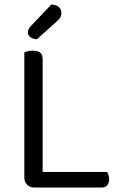

<svg xmlns="http://www.w3.org/2000/svg" viewBox="-20 -840 541 860"><path d="M89 -355H171V-8L133 0Q114 0 101.5 -12.5Q89 -25 89 -44ZM133 0V-70H458Q463 -66 466 -57Q469 -48 469 -37Q469 -20 460 -10Q451 0 436 0ZM171 -295H89V-606Q94 -608 104.5 -610.5Q115 -613 127 -613Q149 -613 160 -604.5Q171 -596 171 -576ZM119 -724 210 -820Q232 -819 243.5 -808.5Q255 -798 255 -784Q255 -770 249.5 -761Q244 -752 230 -740L145 -664Q126 -666 115.5 -674Q105 -682 105 -694Q105 -704 109 -711Q113 -718 119 -724Z"/></svg>

Font: Baloo Tamma 2
Style: Regular
Weight: 400
Designer: Divya Kowshik, Shuchita Grover and Ek Type
Foundry: Ek Type
Version: Version 1.700